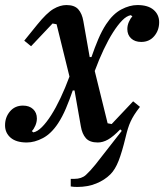

<svg xmlns="http://www.w3.org/2000/svg" viewBox="-30 -552 650 760"><path d="M524 -129Q510 -111 501.5 -97.5Q493 -84 487 -71Q481 -58 476.5 -43.5Q472 -29 467 -8Q453 50 439.5 84.5Q426 119 407 138Q384 161 350.5 174.5Q317 188 276 188Q268 188 261.5 187.5Q255 187 250 186V156H264Q293 156 310 140.5Q327 125 348 99L452 -34L446 -40Q418 -11 397.5 0.5Q377 12 357 12Q325 12 310 -5Q295 -22 290 -52L265 -194H258Q245 -156 231 -123Q217 -90 200 -64Q173 -23 140 -5.5Q107 12 76 12Q34 12 12 -7Q-10 -26 -10 -56Q-10 -88 9.5 -111Q29 -134 61 -134Q86 -134 101 -120Q116 -106 116 -83Q116 -69 110 -55Q104 -41 96 -33L102 -28Q118 -31 136 -49Q154 -67 172.5 -96Q191 -125 209.5 -164Q228 -203 245 -249L194 -456L178 -459L93 -369L66 -391L117 -454Q155 -501 181.5 -516.5Q208 -532 233 -532Q265 -532 280 -515Q295 -498 300 -468L325 -326H332Q345 -364 359 -397Q373 -430 390 -456Q417 -497 450 -514.5Q483 -532 514 -532Q556 -532 578 -513Q600 -494 600 -464Q600 -432 580.5 -409Q561 -386 529 -386Q504 -386 489 -400Q474 -414 474 -437Q474 -451 480 -465Q486 -479 494 -487L488 -492Q471 -489 453.5 -471Q436 -453 417.5 -424Q399 -395 380.5 -356Q362 -317 345 -271L396 -64L412 -61L497 -151Z"/></svg>

Font: IBM Plex Serif Medm
Style: Italic
Weight: 500
Italic angle: -14°
Designer: Mike Abbink, Paul van der Laan, Pieter van Rosmalen
Foundry: Bold Monday
Version: Version 3.001